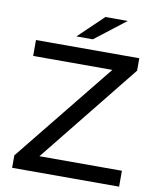

<svg xmlns="http://www.w3.org/2000/svg" viewBox="-95 -960 847 1034"><g transform="rotate(10 328.5 -443.5)"><path d="M628 -87V0H43V-68L483 -613H50V-700H615V-632L177 -87ZM397 -887H519L351 -757H261Z"/></g></svg>

Font: Idrija
Style: Regular
Weight: 500
Designer: Julieta Ulanovsky
Foundry: Julieta Ulanovsky
Version: Version 7.200